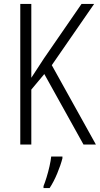

<svg xmlns="http://www.w3.org/2000/svg" viewBox="-20 -734 507 975"><path d="M467 0H404L205 -358L139 -279V0H83V-714H139V-339Q149 -355 165.5 -379.5Q182 -404 203 -437L394 -714H458L243 -403ZM297 70Q288 105 270.5 147Q253 189 232 221H201V211Q208 194 216.5 166.5Q225 139 231.5 110Q238 81 240 61H297Z"/></svg>

Font: Noto Sans Lao Condensed Light
Style: Regular
Weight: 300
Width: 3
Designer: Monotype Design Team
Foundry: Monotype Imaging Inc.
Version: Version 2.003; ttfautohint (v1.8.4.7-5d5b)